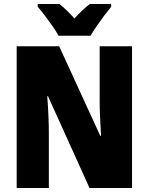

<svg xmlns="http://www.w3.org/2000/svg" viewBox="-20 -1040 749 967"><path d="M645 -93H431L222 -555H218Q222 -503 224 -455Q226 -407 226 -374V-93H64V-807H278L485 -356H489Q486 -404 484 -449.5Q482 -495 482 -529V-807H645ZM275 -860Q265 -879 245.5 -907Q226 -935 205.5 -962Q185 -989 170 -1006V-1020H279Q297 -1006 315 -988.5Q333 -971 355 -947Q377 -971 396 -989Q415 -1007 433 -1020H540V-1006Q525 -988 505 -961.5Q485 -935 466.5 -908Q448 -881 436 -860Z"/></svg>

Font: Noto Sans Kannada UI Condensed Black
Style: Regular
Weight: 900
Width: 3
Designer: Jelle Bosma - Monotype Design Team
Foundry: Monotype Imaging Inc.
Version: Version 2.005; ttfautohint (v1.8.4.7-5d5b)